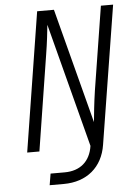

<svg xmlns="http://www.w3.org/2000/svg" viewBox="-60 -776 720 1002"><g transform="rotate(-5 300.0 -275.0)"><path d="M159 180H233C354 180 437 110 455 -6L571 -730H507L437 -290C428 -230 421 -162 418 -128L261 -730H173L57 0H121L200 -500C210 -560 217 -624 220 -655L389 -6C377 75 324 120 243 120H169Z"/></g></svg>

Font: JetBrains Mono ExtraLight
Style: Italic
Weight: 240
Italic angle: -9°
Monospace: yes
Designer: Philipp Nurullin, Konstantin Bulenkov
Foundry: JetBrains
Version: Version 2.305